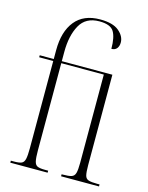

<svg xmlns="http://www.w3.org/2000/svg" viewBox="-117 -851 710 924"><g transform="rotate(15 238.0 -389.0)"><path d="M26 0V-10H43Q67 -10 79 -15Q91 -20 95 -37.5Q99 -55 99 -91V-526H29V-536H99V-580Q99 -673 141.5 -725.5Q184 -778 266 -778Q330 -778 360 -752.5Q390 -727 390 -696Q390 -678 381 -666.5Q372 -655 354 -655Q354 -713 337 -740.5Q320 -768 265 -768Q197 -768 168 -715.5Q139 -663 139 -582V-536H391V-86Q391 -51 395 -35Q399 -19 413 -14.5Q427 -10 456 -10H468V0H279V-10H285Q314 -10 328 -14.5Q342 -19 346.5 -35Q351 -51 351 -86V-526H139V-91Q139 -55 143 -37.5Q147 -20 159 -15Q171 -10 195 -10H212V0Z"/></g></svg>

Font: Noto Serif Display ExtraCondensed ExtraLight
Style: Regular
Weight: 200
Width: 2
Designer: Monotype Design Team
Foundry: Monotype Imaging Inc.
Version: Version 2.009